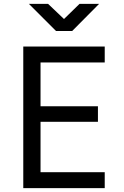

<svg xmlns="http://www.w3.org/2000/svg" viewBox="-20 -970 640 990"><path d="M100 0V-730H520V-648H189V-422H485V-342H189V-82H520V0ZM269 -810 129 -950H228L310 -872L390 -950H491L352 -810Z"/></svg>

Font: JetBrains Mono NL
Style: Regular
Weight: 400
Monospace: yes
Designer: Philipp Nurullin, Konstantin Bulenkov
Foundry: JetBrains
Version: Version 2.305; ttfautohint (v1.8.4.7-5d5b)